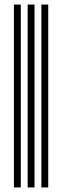

<svg xmlns="http://www.w3.org/2000/svg" viewBox="-20 -820 272 840"><path d="M161 0V-800H191V0ZM41 0V-800H71V0ZM101 0V-800H131V0Z"/></svg>

Font: Big Shoulders Inline Display Black
Style: Regular
Weight: 900
Designer: Patric King
Foundry: XO Type Co
Version: Version 1.000